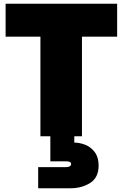

<svg xmlns="http://www.w3.org/2000/svg" viewBox="-20 -728 646 1026"><path d="M606 -708V-532H418V0H196V-532H10V-708ZM507 156Q507 221 462 249.5Q417 278 357 278H184V165H334Q346 165 353 160.5Q360 156 360 149Q360 134 334 134H249V0H377V34Q405 34 435 45.5Q465 57 486 84.5Q507 112 507 156Z"/></svg>

Font: Poppins Black A&M
Style: Regular
Weight: 900
Designer: Ninad Kale (Devanagari), Jonny Pinhorn (Latin)
Foundry: Indian Type Foundry
Version: 4.004